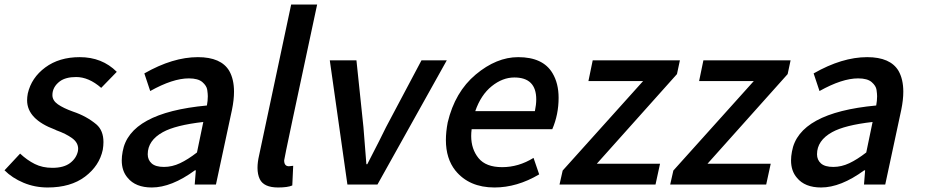

<svg xmlns="http://www.w3.org/2000/svg" viewBox="-70 -817 4108 850"><path d="M141 13Q84 13 34 -8Q-16 -29 -50 -63L19 -137Q50 -108 84 -91Q118 -74 162 -74Q212 -74 240 -95Q268 -116 275 -148L276 -158Q276 -186 249 -205.5Q222 -225 180 -240L174 -243Q50 -289 50 -373Q50 -387 53 -403Q69 -473 130.5 -518.5Q192 -564 283 -564Q382 -564 447 -499L378 -428Q323 -476 267 -476Q221 -476 195 -457Q162 -432 162 -396Q162 -372 186.5 -355Q211 -338 253 -323Q313 -303 357 -266Q388 -239 388 -188Q388 -172 385 -154Q370 -83 306.5 -35Q243 13 141 13Z M602 13Q530 13 495 -30Q469 -60 469 -107Q469 -125 473 -146Q503 -318 846 -350Q850 -371 850 -391Q850 -401 847.5 -419Q845 -437 826 -453.5Q807 -470 766 -470Q695 -470 595 -414L569 -492Q695 -564 806 -564Q909 -564 945 -503Q966 -466 966 -411Q966 -375 957 -331L886 0H792L797 -63H793Q689 13 602 13ZM656 -78Q692 -78 727 -94.5Q762 -111 802 -142L830 -277Q707 -263 651 -232Q584 -195 584 -134Q584 -109 601.5 -93.5Q619 -78 656 -78Z M1161 13Q1098 13 1080 -24Q1070 -45 1070 -74Q1070 -99 1077 -129L1219 -797H1334Q1188 -116 1188 -107Q1188 -81 1209 -81L1228 -83L1224 4Q1204 13 1161 13Z M1601 0H1468L1390 -550H1508L1539 -254L1552 -90H1556Q1619 -212 1639 -254L1796 -550H1908Z M2119 13Q2007 13 1946 -62Q1904 -115 1904 -197Q1904 -233 1912 -275Q1944 -410 2036 -487Q2128 -564 2224 -564Q2334 -564 2376 -493Q2403 -448 2403 -384Q2403 -310 2375 -245H2018Q2016 -229 2016 -215Q2016 -157 2048.5 -117Q2081 -77 2153 -77Q2226 -77 2292 -118L2317 -45Q2219 13 2119 13ZM2298 -325Q2304 -354 2304 -377Q2304 -474 2207 -474Q2155 -474 2107 -435.5Q2059 -397 2034 -325Z M2832 0H2407L2421 -62L2777 -458H2535L2554 -550H2940L2927 -489L2572 -92H2852Z M3322 0H2897L2911 -62L3267 -458H3025L3044 -550H3430L3417 -489L3062 -92H3342Z M3565 13Q3493 13 3458 -30Q3432 -60 3432 -107Q3432 -125 3436 -146Q3466 -318 3809 -350Q3813 -371 3813 -391Q3813 -401 3810.5 -419Q3808 -437 3789 -453.5Q3770 -470 3729 -470Q3658 -470 3558 -414L3532 -492Q3658 -564 3769 -564Q3872 -564 3908 -503Q3929 -466 3929 -411Q3929 -375 3920 -331L3849 0H3755L3760 -63H3756Q3652 13 3565 13ZM3619 -78Q3655 -78 3690 -94.5Q3725 -111 3765 -142L3793 -277Q3670 -263 3614 -232Q3547 -195 3547 -134Q3547 -109 3564.5 -93.5Q3582 -78 3619 -78Z"/></svg>

Font: l_WÎeÑOS 500W
Style: Regular
Weight: 500
Designer: R?O
Version: Version 2.00 June 21, 2023